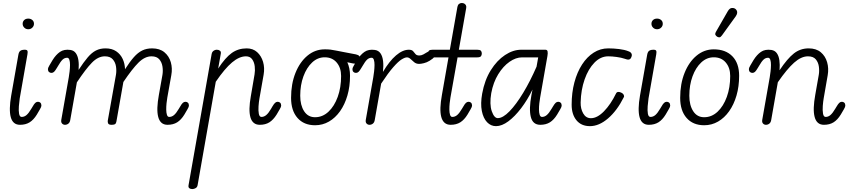

<svg xmlns="http://www.w3.org/2000/svg" viewBox="-20 -832 5678 1280"><path d="M54.5 -194 102.5 -467Q104.5 -479 109.2 -486.5Q114 -494 122.8 -497.2Q131.5 -500.5 144.5 -500.5Q159 -500.5 162.5 -493.8Q166 -487 163 -470L111.5 -176Q108 -153 105.8 -124Q103.5 -95 107.2 -73.8Q111 -52.5 124.5 -52.5Q142 -52.5 156.8 -65Q171.5 -77.5 188.5 -106.5L197 -120.5Q207 -138.5 215 -146Q223 -153.5 233 -153.5Q243 -153.5 249.5 -147Q256 -140.5 256 -127.5Q256 -120 246.5 -104Q237 -88 225.5 -68Q204 -33 177.5 -16.5Q151 0 113.5 0Q89 0 73.8 -13Q58.5 -26 51.8 -51Q45 -76 45.8 -112Q46.5 -148 54.5 -194ZM131 -673.5Q131 -688 141 -698Q151 -708 168.5 -708Q184 -708 195.2 -698.8Q206.5 -689.5 206.5 -673.5Q206.5 -658.5 195.5 -647.8Q184.5 -637 168.5 -637Q152.5 -637 141.8 -647.8Q131 -658.5 131 -673.5Z M413 0Q402 0 394 -8.2Q386 -16.5 388.5 -32.5L438.5 -316.5Q441.5 -333.5 444 -355.8Q446.5 -378 446.8 -398.8Q447 -419.5 442.5 -433.2Q438 -447 427.5 -447Q410.5 -447 397.2 -434.5Q384 -422 367.5 -393L359 -379Q348.5 -361 340.8 -353.5Q333 -346 323 -346Q313 -346 306.2 -352.5Q299.5 -359 299.5 -371.5Q299.5 -379 309 -395.2Q318.5 -411.5 330.5 -431.5Q352.5 -467 379.8 -486Q407 -505 449.5 -499Q472.5 -495.5 485.2 -478Q498 -460.5 502.5 -432Q507 -403.5 504 -366Q538 -418 564.8 -449.5Q591.5 -481 619.5 -495.2Q647.5 -509.5 683.5 -509.5Q726 -509.5 754.5 -490.2Q783 -471 797.8 -439.2Q812.5 -407.5 813.5 -370.5Q845.5 -420.5 872.5 -451Q899.5 -481.5 928.2 -495.5Q957 -509.5 994 -509.5Q1044.5 -509.5 1075.8 -483.8Q1107 -458 1118.8 -417Q1130.5 -376 1122 -330.5L1095.5 -182Q1092.5 -165.5 1090.2 -143.5Q1088 -121.5 1088.2 -100.8Q1088.5 -80 1093 -66.2Q1097.5 -52.5 1108 -52.5Q1125.5 -52.5 1140.2 -65Q1155 -77.5 1172 -106.5L1180.5 -120.5Q1190.5 -138.5 1198.5 -146Q1206.5 -153.5 1216.5 -153.5Q1226.5 -153.5 1233 -147Q1239.5 -140.5 1239.5 -127.5Q1239.5 -120 1230 -104Q1220.5 -88 1209 -68Q1187.5 -33 1161 -16.5Q1134.5 0 1097 0Q1072 0 1056.8 -13.5Q1041.5 -27 1034.8 -52.5Q1028 -78 1029.2 -114.8Q1030.5 -151.5 1039 -198.5L1063 -333Q1067.5 -359 1063.2 -387.8Q1059 -416.5 1042 -436.5Q1025 -456.5 990 -456.5Q945.5 -456.5 903.5 -414.8Q861.5 -373 802.5 -285.5L756.5 -24.5Q756 -18.5 751.5 -9.2Q747 0 723.5 0Q705 0 701 -9.2Q697 -18.5 698.5 -27.5L753 -333Q757.5 -359 753.5 -387.5Q749.5 -416 732 -436.2Q714.5 -456.5 679 -456.5Q634 -456.5 592.8 -414.2Q551.5 -372 492.5 -283L448.5 -33Q446 -16 436 -8Q426 0 413 0Z M1712 0Q1687.5 0 1672 -12.8Q1656.5 -25.5 1649.5 -50Q1642.5 -74.5 1643.2 -109.5Q1644 -144.5 1652 -189.5L1677 -336Q1681.5 -362 1678.2 -389.8Q1675 -417.5 1661 -437Q1647 -456.5 1619.5 -456.5Q1575.5 -456.5 1527 -415.8Q1478.5 -375 1418.5 -287L1297.5 401.5Q1295.5 415.5 1284.5 422Q1273.5 428.5 1262 428.5Q1249 428.5 1241.8 422.5Q1234.5 416.5 1237 402.5L1391 -472Q1392.5 -481.5 1397.8 -487.8Q1403 -494 1410.5 -497.2Q1418 -500.5 1425 -500.5Q1438 -500.5 1446.2 -494Q1454.5 -487.5 1452 -474.5L1434.5 -375Q1482 -448 1525.2 -478.8Q1568.5 -509.5 1624.5 -509.5Q1666.5 -509.5 1694.2 -484.5Q1722 -459.5 1733.8 -419.5Q1745.5 -379.5 1737.5 -334L1709.5 -175Q1705.5 -152 1703.5 -123.2Q1701.5 -94.5 1705.5 -73.5Q1709.5 -52.5 1723 -52.5Q1740 -52.5 1755 -65Q1770 -77.5 1787 -106.5L1795 -120.5Q1805.5 -138.5 1813.5 -146Q1821.5 -153.5 1831 -153.5Q1841 -153.5 1847.8 -147Q1854.5 -140.5 1854.5 -127.5Q1854.5 -120 1845 -104Q1835.5 -88 1824 -68Q1802 -33 1775.8 -16.5Q1749.5 0 1712 0Z M2080.5 3Q2006 3 1963.2 -45.8Q1920.5 -94.5 1920.5 -179.5Q1920.5 -273 1949.8 -346Q1979 -419 2029.8 -461Q2080.5 -503 2144.5 -503Q2154 -503 2163.2 -502.8Q2172.5 -502.5 2183.5 -501.2Q2194.5 -500 2208 -497Q2210 -497 2226 -493.8Q2242 -490.5 2273.5 -484.5Q2305 -478.5 2352.5 -469.5Q2369 -466 2375 -458.5Q2381 -451 2381 -440.5Q2381 -419.5 2365.5 -412.2Q2350 -405 2328.5 -410L2295.5 -417Q2304 -398.5 2308.8 -375.8Q2313.5 -353 2313.5 -327Q2313.5 -255.5 2296 -195.2Q2278.5 -135 2247 -90.5Q2215.5 -46 2173 -21.5Q2130.5 3 2080.5 3ZM1981.5 -194Q1981.5 -130.5 2007.5 -90.5Q2033.5 -50.5 2080.5 -50.5Q2130.5 -50.5 2169.8 -87.2Q2209 -124 2231.5 -186.2Q2254 -248.5 2254 -325.5Q2254 -380.5 2224.5 -415.2Q2195 -450 2144.5 -450Q2097.5 -450 2060.8 -415.5Q2024 -381 2002.8 -323Q1981.5 -265 1981.5 -194Z M2443 0Q2432 0 2424 -8.2Q2416 -16.5 2418.5 -32.5L2468.5 -316.5Q2471.5 -333.5 2474 -355.8Q2476.5 -378 2476.8 -398.8Q2477 -419.5 2472.5 -433.2Q2468 -447 2457.5 -447Q2440.5 -447 2427.2 -434.5Q2414 -422 2397.5 -393L2389 -379Q2378.5 -361 2370.8 -353.5Q2363 -346 2353 -346Q2343 -346 2336.2 -352.5Q2329.5 -359 2329.5 -371.5Q2329.5 -379 2339 -395.2Q2348.5 -411.5 2360.5 -431.5Q2382.5 -467 2409.8 -486Q2437 -505 2479.5 -499Q2503.5 -495.5 2516.8 -476.2Q2530 -457 2533.8 -425.2Q2537.5 -393.5 2533 -352.5Q2575.5 -424.5 2620 -462.5Q2664.5 -500.5 2705.5 -500.5Q2725.5 -500.5 2733.8 -491Q2742 -481.5 2749.8 -471.8Q2757.5 -462 2776 -462Q2788.5 -462 2803 -469.5Q2817.5 -477 2825 -482.5Q2838.5 -491.5 2851.5 -493.5Q2864.5 -495.5 2873.2 -490.5Q2882 -485.5 2882 -473.5Q2882 -463.5 2877.2 -455.5Q2872.5 -447.5 2864 -440.8Q2855.5 -434 2844 -427Q2825.5 -415.5 2805.8 -410.8Q2786 -406 2774.5 -406Q2755 -406 2741.5 -417Q2728 -428 2716.8 -438.8Q2705.5 -449.5 2693 -449.5Q2679.5 -449.5 2657.2 -435.8Q2635 -422 2601.8 -384.2Q2568.5 -346.5 2521 -274.5L2478.5 -33Q2476 -16 2466 -8Q2456 0 2443 0Z M2984.5 0Q2959.5 0 2944 -13.5Q2928.5 -27 2921.8 -52.5Q2915 -78 2916.2 -114.8Q2917.5 -151.5 2926 -198.5L2970 -449.5H2864.5Q2846.5 -449.5 2839.8 -456.5Q2833 -463.5 2833 -475.5Q2833 -487 2839.2 -493.8Q2845.5 -500.5 2864 -500.5H2979L3029.5 -786.5Q3032 -799.5 3040.2 -805.8Q3048.5 -812 3058.5 -812Q3068 -812 3075.2 -808Q3082.5 -804 3086.2 -796.5Q3090 -789 3088 -778.5L3039 -500.5H3161Q3179.5 -500.5 3185.8 -493.8Q3192 -487 3192 -475.5Q3192 -463.5 3185.8 -456.5Q3179.5 -449.5 3161 -449.5H3030.5L2983 -182Q2980 -165.5 2977.8 -143.5Q2975.5 -121.5 2975.8 -100.8Q2976 -80 2980.5 -66.2Q2985 -52.5 2995.5 -52.5Q3013 -52.5 3027.8 -65Q3042.5 -77.5 3059.5 -106.5L3068 -120.5Q3078 -138.5 3086 -146Q3094 -153.5 3104 -153.5Q3114 -153.5 3120.5 -147Q3127 -140.5 3127 -127.5Q3127 -120 3117.5 -104Q3108 -88 3096.5 -68Q3075 -33 3048.5 -16.5Q3022 0 2984.5 0Z M3255 -211Q3242.5 -136.5 3258.5 -90.5Q3274.5 -44.5 3298.5 -44.5Q3332.5 -44.5 3376.8 -90Q3421 -135.5 3468 -213.2Q3515 -291 3557 -387.5L3568 -449.5H3460Q3419 -449.5 3376.8 -420Q3334.5 -390.5 3301.5 -337Q3268.5 -283.5 3255 -211ZM3194.5 -208Q3211 -298.5 3252 -364Q3293 -429.5 3346.8 -465Q3400.5 -500.5 3455 -500.5H3615.5Q3628 -500.5 3630.5 -489.2Q3633 -478 3629.5 -458.5L3581 -182Q3578 -165.5 3575.5 -143.5Q3573 -121.5 3573.2 -100.8Q3573.5 -80 3578 -66.2Q3582.5 -52.5 3593.5 -52.5Q3610.5 -52.5 3625.2 -65Q3640 -77.5 3657 -106.5L3665.5 -120.5Q3676 -138.5 3683.8 -146Q3691.5 -153.5 3701.5 -153.5Q3711.5 -153.5 3718 -147Q3724.5 -140.5 3724.5 -127.5Q3724.5 -120 3715.2 -104Q3706 -88 3694 -68Q3672.5 -33 3646 -16.5Q3619.5 0 3582 0Q3532 0 3518.8 -52.5Q3505.5 -105 3523 -198.5L3530 -235Q3496.5 -166 3454.5 -110.8Q3412.5 -55.5 3369 -23.2Q3325.5 9 3286.5 9Q3252.5 9 3227.2 -17.2Q3202 -43.5 3192.2 -92.2Q3182.5 -141 3194.5 -208Z M3913 9Q3855.5 9 3823.2 -30Q3791 -69 3791 -134Q3791 -214 3809.2 -282.5Q3827.5 -351 3860.5 -402Q3893.5 -453 3938 -481.2Q3982.5 -509.5 4035 -509.5Q4070.5 -509.5 4107.5 -505Q4144.5 -500.5 4169 -490.5Q4180 -487 4185.8 -480.8Q4191.5 -474.5 4192.2 -466.8Q4193 -459 4188.5 -450Q4183 -436.5 4172.2 -435Q4161.5 -433.5 4144 -440.5Q4122 -448 4091 -452.2Q4060 -456.5 4035 -456.5Q3984 -456.5 3943 -414.5Q3902 -372.5 3877.5 -302.8Q3853 -233 3851 -149Q3850 -107.5 3868 -75.8Q3886 -44 3919.5 -44Q3961.5 -44 4006.5 -90Q4051.5 -136 4087.5 -210Q4092 -218.5 4101.8 -219.2Q4111.5 -220 4124.5 -213Q4134.5 -208 4138.5 -199.2Q4142.5 -190.5 4138.5 -183.5Q4093.5 -94 4033.5 -42.5Q3973.5 9 3913 9Z M4246.5 -194 4294.5 -467Q4296.5 -479 4301.2 -486.5Q4306 -494 4314.8 -497.2Q4323.5 -500.5 4336.5 -500.5Q4351 -500.5 4354.5 -493.8Q4358 -487 4355 -470L4303.5 -176Q4300 -153 4297.8 -124Q4295.5 -95 4299.2 -73.8Q4303 -52.5 4316.5 -52.5Q4334 -52.5 4348.8 -65Q4363.5 -77.5 4380.5 -106.5L4389 -120.5Q4399 -138.5 4407 -146Q4415 -153.5 4425 -153.5Q4435 -153.5 4441.5 -147Q4448 -140.5 4448 -127.5Q4448 -120 4438.5 -104Q4429 -88 4417.5 -68Q4396 -33 4369.5 -16.5Q4343 0 4305.5 0Q4281 0 4265.8 -13Q4250.5 -26 4243.8 -51Q4237 -76 4237.8 -112Q4238.5 -148 4246.5 -194ZM4323 -673.5Q4323 -688 4333 -698Q4343 -708 4360.5 -708Q4376 -708 4387.2 -698.8Q4398.5 -689.5 4398.5 -673.5Q4398.5 -658.5 4387.5 -647.8Q4376.5 -637 4360.5 -637Q4344.5 -637 4333.8 -647.8Q4323 -658.5 4323 -673.5Z M4674.5 3Q4600 3 4557.2 -45.8Q4514.5 -94.5 4514.5 -179.5Q4514.5 -273 4543.8 -346Q4573 -419 4623.8 -461Q4674.5 -503 4738.5 -503Q4817.5 -503 4862.5 -456.8Q4907.5 -410.5 4907.5 -327Q4907.5 -255.5 4890 -195.2Q4872.5 -135 4841 -90.5Q4809.5 -46 4767 -21.5Q4724.5 3 4674.5 3ZM4575.5 -194Q4575.5 -130.5 4601.5 -90.5Q4627.5 -50.5 4674.5 -50.5Q4724.5 -50.5 4763.8 -87.2Q4803 -124 4825.5 -186.2Q4848 -248.5 4848 -325.5Q4848 -380.5 4818.5 -415.2Q4789 -450 4738.5 -450Q4691.5 -450 4654.8 -415.5Q4618 -381 4596.8 -323Q4575.5 -265 4575.5 -194ZM4761.5 -587Q4753.5 -592 4749.5 -599.5Q4745.5 -607 4754.5 -622.5L4831.5 -756.5Q4844 -778 4859.2 -778.8Q4874.5 -779.5 4883.5 -772Q4895 -761.5 4894.5 -748.8Q4894 -736 4885.5 -724L4793 -596Q4784 -583.5 4776.2 -583.2Q4768.5 -583 4761.5 -587Z M5086 0Q5075 0 5067 -8.2Q5059 -16.5 5061.5 -32.5L5111.5 -316.5Q5114.5 -333.5 5117 -355.8Q5119.5 -378 5119.8 -398.8Q5120 -419.5 5115.5 -433.2Q5111 -447 5100.5 -447Q5083.5 -447 5070.2 -434.5Q5057 -422 5040.5 -393L5032 -379Q5021.5 -361 5013.8 -353.5Q5006 -346 4996 -346Q4986 -346 4979.2 -352.5Q4972.5 -359 4972.5 -371.5Q4972.5 -379 4982 -395.2Q4991.5 -411.5 5003.5 -431.5Q5025.5 -467 5052.8 -486Q5080 -505 5122.5 -499Q5145.5 -495.5 5158.5 -477.8Q5171.5 -460 5175.8 -430.8Q5180 -401.5 5177 -363.5Q5229 -441.5 5272.2 -475.5Q5315.5 -509.5 5371 -509.5Q5421 -509.5 5451.8 -483.8Q5482.5 -458 5494.2 -417Q5506 -376 5498 -330.5L5471.5 -178Q5467.5 -155.5 5465.2 -126Q5463 -96.5 5466.8 -74.5Q5470.5 -52.5 5484.5 -52.5Q5501.5 -52.5 5516.2 -65Q5531 -77.5 5548 -106.5L5556.5 -120.5Q5567 -138.5 5574.8 -146Q5582.5 -153.5 5592.5 -153.5Q5602.5 -153.5 5609 -147Q5615.5 -140.5 5615.5 -127.5Q5615.5 -120 5606.2 -104Q5597 -88 5585 -68Q5563.5 -33 5537 -16.5Q5510.5 0 5473 0Q5448 0 5432.8 -13.5Q5417.5 -27 5410.8 -52.8Q5404 -78.5 5405.2 -115.5Q5406.5 -152.5 5415 -199.5L5438.5 -333Q5443 -359 5439.2 -387.5Q5435.5 -416 5418.8 -436.2Q5402 -456.5 5366.5 -456.5Q5321.5 -456.5 5274 -414.2Q5226.5 -372 5165.5 -283.5L5121.5 -33Q5119 -16 5109 -8Q5099 0 5086 0Z"/></svg>

Font: Edu VIC WA NT Hand Pre
Style: Regular
Weight: 400
Designer: Tina and Corey Anderson, Eben Sorkin, Mirko Velimirovic
Foundry: Google for Education
Version: Version 1.000